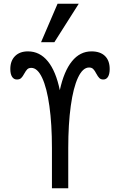

<svg xmlns="http://www.w3.org/2000/svg" viewBox="-20 -1004 640 1024"><path d="M147 -642Q133 -642 125.5 -634.5Q118 -627 109.5 -611.5Q101 -595.5 93 -587.8Q85 -580 70 -580Q53.5 -580 44.2 -594.8Q35 -609.5 35 -636Q35 -679.5 60.2 -704.8Q85.5 -730 129 -730Q192 -730 235 -677.2Q278 -624.5 299 -523Q321 -624.5 363.8 -677.2Q406.5 -730 468 -730Q514.5 -730 539.8 -705.5Q565 -681 565 -636Q565 -609.5 556.2 -594.8Q547.5 -580 531 -580Q517.5 -580 509.8 -587.8Q502 -595.5 493.5 -611.5Q485.5 -627.5 477.2 -635.8Q469 -644 455 -644Q421.5 -644 396.2 -590.5Q371 -537 357.5 -439.5Q344 -342 344 -214V0H257V-214Q257 -341 243.5 -438Q230 -535 205 -588.5Q180 -642 147 -642ZM199 -779 287 -984H400L270 -779Z"/></svg>

Font: JuliaMono
Style: Regular
Weight: 400
Monospace: yes
Designer: cormullion
Foundry: corm
Version: Version 0.055; ttfautohint (v1.8.4)